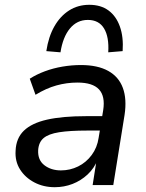

<svg xmlns="http://www.w3.org/2000/svg" viewBox="-20 -771 609 800"><path d="M208 9Q161 9 123 -11Q85 -31 63.5 -65Q42 -99 45 -143Q47 -195 79.5 -226.5Q112 -258 176 -272.5Q240 -287 338 -287H419L409 -227H343Q271 -227 226.5 -220Q182 -213 161.5 -195.5Q141 -178 139 -145Q137 -104 165 -82.5Q193 -61 234 -61Q272 -61 305.5 -77.5Q339 -94 362 -125Q385 -156 391 -197L410 -312Q419 -370 392.5 -398.5Q366 -427 303 -427Q258 -427 215 -415Q172 -403 128 -376L104 -443Q132 -461 167 -474Q202 -487 240.5 -493.5Q279 -500 317 -500Q387 -500 431 -475.5Q475 -451 492 -404.5Q509 -358 499 -292L452 0H366L383 -108H388Q373 -70 345 -44Q317 -18 282 -4.5Q247 9 208 9ZM232 -553 173 -558Q182 -618 206.5 -661Q231 -704 268 -727.5Q305 -751 352 -751Q400 -751 432 -727.5Q464 -704 479.5 -660.5Q495 -617 491 -558L431 -553Q435 -617 413.5 -652.5Q392 -688 346 -688Q301 -688 271.5 -652.5Q242 -617 232 -553Z"/></svg>

Font: Nunito Sans 10pt Medium
Style: Italic
Weight: 500
Italic angle: -9°
Designer: Vernon Adams
Foundry: Vernon Adams
Version: Version 3.101;gftools[0.9.27]